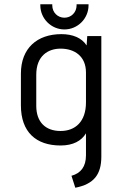

<svg xmlns="http://www.w3.org/2000/svg" viewBox="-20 -670 530 900"><path d="M395 -650H339V-645C339 -612 314 -587 282 -587C251 -587 225 -611 225 -645V-650H169V-645C169 -583 220 -532 282 -532C344 -532 395 -583 395 -645ZM333 210C421 193 455 147 455 64V-501H389L386 -457C363 -493 320 -510 268 -510C154 -510 78 -444 78 -325V-176C78 -51 149 12 264 12C323 12 362 -10 383 -45V58C383 111 359 142 315 154ZM383 -190C383 -100 333 -56 264 -56C193 -56 150 -98 150 -174V-320C150 -407 204 -442 264 -442C329 -442 383 -407 383 -330Z"/></svg>

Font: Advent Pro
Style: Medium
Weight: 500
Designer: Andreas Kalpakidis
Foundry: Andreas Kalpakidis
Version: Version 2.002 2008